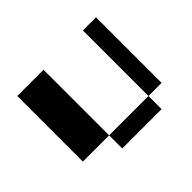

<svg xmlns="http://www.w3.org/2000/svg" viewBox="-147 -1147 1294 1294"><g transform="rotate(-45 500.0 -500.0)"><path d="M375 -125V-875H125V-250H875V-875H750V-125Z"/></g></svg>

Font: Picon
Style: Regular
Weight: 400
Designer: yne
Foundry: yne
Version: Version 21.02.27; git-deadbeef-release